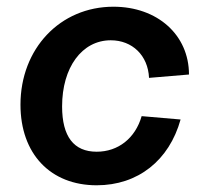

<svg xmlns="http://www.w3.org/2000/svg" viewBox="-20 -536 611 572"><path d="M268 16C391 16 484 -58 518 -180L402 -190C383 -124 332 -84 268 -84C200 -84 165 -129 165 -219C165 -335 224 -416 310 -416C374 -416 421 -371 424 -304L543 -314C543 -432 449 -516 318 -516C159 -516 41 -391 41 -224C41 -78 130 16 268 16Z"/></svg>

Font: Uncut Sans Semibold Italic
Style: Regular
Weight: 600
Italic angle: -11°
Designer: Kasper Nordkvist
Foundry: UNCUT.wtf
Version: Version 1.304;Glyphs 3.2 (3246)